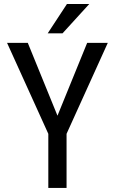

<svg xmlns="http://www.w3.org/2000/svg" viewBox="-20 -921 564 941"><path d="M261.7 -354 407.2 -710.9H508.3L306.2 -265.1V0H216.8V-265.1L14.6 -710.9H116.2ZM308.1 -901.4H417.5L286.6 -757.8H213.9Z"/></svg>

Font: TypoPRO Roboto
Style: Regular
Weight: 400
Designer: Google
Version: Version 2.136; 2016